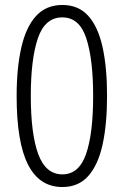

<svg xmlns="http://www.w3.org/2000/svg" viewBox="-20 -744 499 773"><path d="M411 -358Q411 -244 393 -162Q375 -80 335.5 -35.5Q296 9 231 9Q139 9 93 -81Q47 -171 47 -357Q47 -471 66 -553.5Q85 -636 125.5 -680Q166 -724 231 -724Q296 -724 335.5 -680Q375 -636 393 -554Q411 -472 411 -358ZM104 -358Q104 -205 134 -123.5Q164 -42 231 -42Q298 -42 326.5 -124Q355 -206 355 -358Q355 -505 327.5 -589.5Q300 -674 231 -674Q161 -674 132.5 -590Q104 -506 104 -358Z"/></svg>

Font: Noto Sans Khmer Condensed Light
Style: Regular
Weight: 300
Width: 3
Designer: Danh Hong and the Monotype Design Team
Foundry: Monotype Imaging Inc.
Version: Version 2.004; ttfautohint (v1.8.4.7-5d5b)